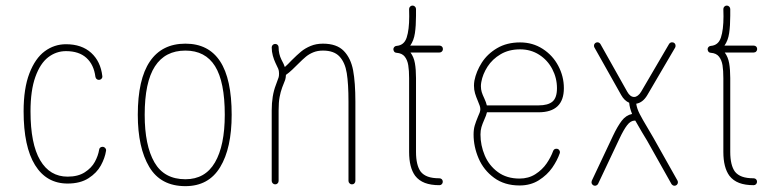

<svg xmlns="http://www.w3.org/2000/svg" viewBox="-20 -652 2743 679"><path d="M342.8 -132.8Q348.1 -132.8 352.1 -128.4Q356 -124 355 -118.7Q351.1 -93.3 336.7 -66.9Q322.3 -40.5 293 -21.7Q263.7 -2.9 219.2 -2.9Q144.5 -2.9 104 -68.1Q63.5 -133.3 63.5 -258.3Q63.5 -339.4 84 -392.6Q104.5 -445.8 138.2 -470.7Q171.9 -495.6 213.4 -495.6Q269 -495.6 302.5 -465.1Q335.9 -434.6 341.8 -383.3Q342.8 -377.9 339.1 -373.8Q335.4 -369.6 329.6 -369.6Q324.7 -369.6 321.5 -372.6Q318.4 -375.5 317.4 -380.4Q312 -423.3 285.6 -447.3Q259.3 -471.2 213.4 -471.2Q178.7 -471.2 150.4 -449.5Q122.1 -427.7 105 -379.9Q87.9 -332 87.9 -258.3Q87.9 -143.1 122.1 -85.2Q156.2 -27.3 219.2 -27.3Q255.9 -27.3 279.8 -42.7Q303.7 -58.1 315.4 -79.6Q327.1 -101.1 330.6 -122.6Q331.1 -127.4 334.5 -130.1Q337.9 -132.8 342.8 -132.8Z M774.9 -246.1Q774.9 -362.8 740.5 -418Q706.1 -473.1 635.7 -473.1Q564 -473.1 527.8 -417.2Q491.7 -361.3 491.7 -246.1Q491.7 -137.7 526.1 -77.9Q560.5 -18.1 635.7 -18.1Q705.6 -18.1 740.2 -77.6Q774.9 -137.2 774.9 -246.1ZM467.3 -246.1Q467.3 -371.6 510 -434.6Q552.7 -497.6 635.7 -497.6Q717.3 -497.6 758.3 -435.3Q799.3 -373 799.3 -246.1Q799.3 -127.9 758.5 -60.8Q717.8 6.3 635.7 6.3Q548.3 6.3 507.8 -61.8Q467.3 -129.9 467.3 -246.1Z M953.1 -496.6Q958.5 -496.6 961.9 -493.2Q965.3 -489.7 965.3 -484.4Q965.3 -460.9 975.6 -440.4Q984.4 -424.3 987.3 -415Q998.5 -424.8 1011.2 -438.5Q1030.8 -458 1044.9 -469.7Q1059.1 -481.4 1078.6 -489.5Q1098.1 -497.6 1122.1 -497.6Q1170.9 -497.6 1195.8 -471.9Q1220.7 -446.3 1228.8 -403.1Q1236.8 -359.9 1236.8 -292.5V-12.2Q1236.8 -7.3 1233.4 -3.7Q1230 0 1224.6 0Q1219.7 0 1216.1 -3.7Q1212.4 -7.3 1212.4 -12.2V-292.5Q1212.4 -356 1206.3 -393.6Q1200.2 -431.2 1180.7 -452.1Q1161.1 -473.1 1122.1 -473.1Q1103 -473.1 1088.1 -467Q1073.2 -460.9 1062 -451.7Q1050.8 -442.4 1034.2 -425.8Q1024.4 -416 1013.4 -405.5Q1002.4 -395 991.2 -387.2Q990.7 -376 988.5 -369.6Q986.3 -363.3 978 -342.8Q972.2 -327.1 968.8 -308.8Q965.3 -290.5 965.3 -261.2V-12.2Q965.3 -7.3 961.9 -3.7Q958.5 0 953.1 0Q948.2 0 944.6 -3.7Q940.9 -7.3 940.9 -12.2V-261.2Q940.9 -314 955.6 -351.6Q963.9 -374 965.3 -378.4Q966.8 -382.8 966.8 -392.1Q966.8 -401.9 964.1 -408.4Q961.4 -415 954.1 -429.7Q948.7 -440.9 944.8 -455.3Q940.9 -469.7 940.9 -484.4Q940.9 -489.7 944.6 -493.2Q948.2 -496.6 953.1 -496.6Z M1546.4 -478.5Q1546.4 -473.6 1543 -470Q1539.6 -466.3 1534.2 -466.3H1431.6Q1443.4 -450.7 1447.3 -428.5Q1451.2 -406.2 1451.2 -376V-348.6V-114.7Q1451.2 -67.9 1467.8 -44.9Q1477.1 -33.2 1493.2 -27.3Q1509.3 -21.5 1533.7 -21.5Q1539.1 -21.5 1542.5 -18.1Q1545.9 -14.6 1545.9 -9.3Q1545.9 -4.4 1542.5 -0.7Q1539.1 2.9 1533.7 2.9Q1503.9 2.9 1482.7 -5.1Q1461.4 -13.2 1448.2 -30.3Q1426.8 -59.6 1426.8 -114.7V-348.6V-375.5Q1426.8 -402.8 1423.8 -421.1Q1420.9 -439.5 1411.4 -451.7Q1401.9 -463.9 1382.3 -465.3Q1374.5 -465.8 1372.1 -473.1Q1371.1 -476.1 1371.1 -477.5Q1371.1 -482.4 1374.3 -485.8Q1377.4 -489.3 1382.3 -489.7Q1409.2 -491.7 1418.2 -519.3Q1427.2 -546.9 1427.2 -594.2L1426.8 -620.1Q1426.8 -625 1430.4 -628.7Q1434.1 -632.3 1439 -632.3Q1443.8 -632.3 1447.5 -628.7Q1451.2 -625 1451.2 -620.1V-596.2Q1451.2 -561 1447.3 -534.7Q1443.4 -508.3 1430.7 -490.7H1534.2Q1539.6 -490.7 1543 -487.3Q1546.4 -483.9 1546.4 -478.5Z M1947.8 -126Q1954.6 -126 1958 -120.6Q1961.4 -115.2 1959.5 -109.9Q1950.7 -84.5 1932.9 -58.8Q1915 -33.2 1885.7 -14.6Q1856.4 3.9 1817.4 3.9Q1764.2 3.9 1727.3 -23.2Q1690.4 -50.3 1672.6 -91.8Q1654.8 -133.3 1654.8 -176.3Q1654.8 -194.3 1658.9 -208.3Q1663.1 -222.2 1670.4 -239.7Q1673.8 -246.6 1676.3 -253.7Q1678.7 -260.7 1678.7 -265.6Q1678.7 -271.5 1676.5 -278.1Q1674.3 -284.7 1669.9 -294.9Q1663.6 -309.6 1659.9 -322Q1656.2 -334.5 1656.2 -349.1Q1656.2 -357.4 1657.7 -366.7Q1664.1 -399.4 1683.8 -430.4Q1703.6 -461.4 1738 -481.7Q1772.5 -502 1819.3 -502Q1863.8 -502 1899.2 -479.2Q1934.6 -456.5 1954.3 -419.2Q1974.1 -381.8 1974.1 -340.3Q1974.1 -254.9 1884.3 -254.9H1702.1Q1699.7 -244.1 1692.9 -229.5Q1686 -213.9 1682.6 -202.4Q1679.2 -190.9 1679.2 -176.3Q1679.2 -138.2 1694.3 -102.3Q1709.5 -66.4 1740.7 -43.5Q1772 -20.5 1817.4 -20.5Q1849.1 -20.5 1873.5 -36.1Q1897.9 -51.8 1913.1 -74Q1928.2 -96.2 1936 -117.7Q1939 -126 1947.8 -126ZM1680.7 -347.2Q1680.7 -335.9 1683.6 -326.4Q1686.5 -316.9 1692.4 -304.7Q1699.2 -290 1701.7 -279.3H1884.3Q1918 -279.3 1933.8 -292.7Q1949.7 -306.2 1949.7 -340.3Q1949.7 -376 1933.1 -407.7Q1916.5 -439.5 1886.7 -458.5Q1856.9 -477.5 1819.3 -477.5Q1779.8 -477.5 1750.5 -460.2Q1721.2 -442.9 1704.1 -416.3Q1687 -389.6 1682.1 -361.8Q1680.7 -354 1680.7 -347.2Z M2356.9 -502.4Q2362.3 -502.4 2365.7 -499Q2369.1 -495.6 2369.1 -490.2Q2369.1 -486.8 2367.7 -483.9L2269 -315.4Q2253.4 -289.1 2230 -285.2Q2232.4 -268.1 2242.2 -249Q2252 -230 2270.5 -199.2L2290 -166L2376 -13.2Q2377.4 -10.3 2377.4 -7.3Q2377.4 -2.4 2374 1.2Q2370.6 4.9 2365.2 4.9Q2361.8 4.9 2358.9 2.9Q2356 1 2354.5 -1.5L2268.6 -154.3L2250 -185.1L2226.6 -225.6H2225.1Q2210.4 -225.6 2198 -209.5Q2185.5 -193.4 2170.4 -161.1L2095.2 -2Q2093.8 1 2090.6 2.9Q2087.4 4.9 2084 4.9Q2079.1 4.9 2075.4 1.2Q2071.8 -2.4 2071.8 -7.3Q2071.8 -9.8 2072.8 -12.7L2147.9 -171.9Q2163.6 -205.1 2178.7 -224.9Q2193.8 -244.6 2215.3 -249Q2206.5 -271 2205.1 -288.6Q2188 -295.9 2176.8 -315.9L2082 -484.4Q2080.6 -487.3 2080.6 -490.2Q2080.6 -495.6 2084.2 -499Q2087.9 -502.4 2092.8 -502.4Q2096.2 -502.4 2099.1 -500.5Q2102.1 -498.5 2103.5 -496.1L2198.2 -327.6Q2208.5 -309.1 2222.7 -309.1Q2229 -309.1 2235.6 -314Q2242.2 -318.8 2247.6 -328.1L2346.2 -496.6Q2350.1 -502.4 2356.9 -502.4Z M2657.7 -478.5Q2657.7 -473.6 2654.3 -470Q2650.9 -466.3 2645.5 -466.3H2543Q2554.7 -450.7 2558.6 -428.5Q2562.5 -406.2 2562.5 -376V-348.6V-114.7Q2562.5 -67.9 2579.1 -44.9Q2588.4 -33.2 2604.5 -27.3Q2620.6 -21.5 2645 -21.5Q2650.4 -21.5 2653.8 -18.1Q2657.2 -14.6 2657.2 -9.3Q2657.2 -4.4 2653.8 -0.7Q2650.4 2.9 2645 2.9Q2615.2 2.9 2594 -5.1Q2572.8 -13.2 2559.6 -30.3Q2538.1 -59.6 2538.1 -114.7V-348.6V-375.5Q2538.1 -402.8 2535.2 -421.1Q2532.2 -439.5 2522.7 -451.7Q2513.2 -463.9 2493.7 -465.3Q2485.8 -465.8 2483.4 -473.1Q2482.4 -476.1 2482.4 -477.5Q2482.4 -482.4 2485.6 -485.8Q2488.8 -489.3 2493.7 -489.7Q2520.5 -491.7 2529.5 -519.3Q2538.6 -546.9 2538.6 -594.2L2538.1 -620.1Q2538.1 -625 2541.7 -628.7Q2545.4 -632.3 2550.3 -632.3Q2555.2 -632.3 2558.8 -628.7Q2562.5 -625 2562.5 -620.1V-596.2Q2562.5 -561 2558.6 -534.7Q2554.7 -508.3 2542 -490.7H2645.5Q2650.9 -490.7 2654.3 -487.3Q2657.7 -483.9 2657.7 -478.5Z"/></svg>

Font: Velvelyne Light
Style: Regular
Weight: 200
Designer: Manon Van der Borght et Mariel Nils
Foundry: Velvetyne
Version: Version 1.070